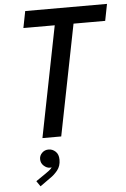

<svg xmlns="http://www.w3.org/2000/svg" viewBox="-64 -765 709 1079"><g transform="rotate(-5 291.0 -225.5)"><path d="M154.3 0 281.7 -642.1H387.7L260.3 0ZM101.6 -625.5 120.1 -719.7H581.5L563 -625.5ZM120.1 269 99.1 238.3 153.3 201.2Q163.6 193.8 174.6 185.8Q185.5 177.7 193.4 166.5Q201.2 155.3 200.7 141.1H211.9Q211.4 151.4 204.6 160.4Q197.8 169.4 182.1 169.4Q164.1 169.4 147.5 154.5Q130.9 139.6 130.9 116.7Q130.9 96.7 145.8 81.8Q160.6 66.9 183.1 66.9Q204.6 66.9 221.9 82.8Q239.3 98.6 239.3 129.4Q239.3 165 220.2 188.7Q201.2 212.4 178.2 227.5Z"/></g></svg>

Font: Reddit Sans Medium
Style: Italic
Weight: 500
Italic angle: -11.25°
Designer: Stephen Hutchings
Version: Version 1.013